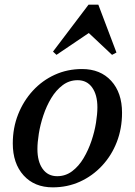

<svg xmlns="http://www.w3.org/2000/svg" viewBox="-20 -793 580 826"><path d="M207 13Q128 13 81.5 -38.5Q35 -90 35 -176Q35 -243 58 -301Q81 -359 121.5 -403Q162 -447 216 -471.5Q270 -496 333 -496Q412 -496 458.5 -445Q505 -394 505 -308Q505 -240 482.5 -182Q460 -124 419 -80Q378 -36 324 -11.5Q270 13 207 13ZM226 -35Q262 -35 290.5 -56.5Q319 -78 339.5 -112.5Q360 -147 373.5 -187Q387 -227 393 -265Q399 -303 399 -331Q399 -385 376.5 -416.5Q354 -448 314 -448Q278 -448 249.5 -426.5Q221 -405 200.5 -371Q180 -337 166.5 -296.5Q153 -256 147 -218Q141 -180 141 -152Q141 -98 163.5 -66.5Q186 -35 226 -35ZM223 -557 208 -571 361 -773H403L481 -567L462 -557L362 -651Z"/></svg>

Font: Platypi
Style: Italic
Weight: 400
Italic angle: -13°
Designer: David Sargent
Foundry: Bolt Cutter Type
Version: Version 1.200; ttfautohint (v1.8.4.7-5d5b)